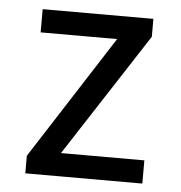

<svg xmlns="http://www.w3.org/2000/svg" viewBox="-42 -537 543 577"><g transform="rotate(5 229.0 -248.0)"><path d="M55 0V-53L314 -456L321 -426H64V-496H398V-442L137 -40L131 -70H408V0Z"/></g></svg>

Font: Nunito Sans 7pt Condensed
Style: Regular
Weight: 400
Width: 3
Designer: Vernon Adams
Foundry: Vernon Adams
Version: Version 3.101;gftools[0.9.27]